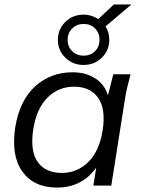

<svg xmlns="http://www.w3.org/2000/svg" viewBox="-20 -837 640 866"><path d="M237 9Q133 9 81 -63Q29 -135 49 -264Q69 -385 139 -448Q209 -511 307 -511Q367 -511 409.5 -483.5Q452 -456 467 -407L491 -502H569Q561 -473 554 -443.5Q547 -414 543 -386L482 0H401L414 -81Q385 -39 340.5 -15Q296 9 237 9ZM259 -57Q328 -57 378 -106Q428 -155 443 -249Q458 -346 422.5 -396Q387 -446 314 -446Q244 -446 194.5 -397Q145 -348 130 -254Q115 -156 150 -106.5Q185 -57 259 -57ZM357 -544Q308 -544 274.5 -577Q241 -610 241 -657Q241 -705 274.5 -738Q308 -771 357 -771Q393 -771 423 -751L494 -817H573L456 -718Q473 -691 473 -657Q473 -610 439.5 -577Q406 -544 357 -544ZM357 -586Q389 -586 409 -606.5Q429 -627 429 -657Q429 -688 409 -708.5Q389 -729 357 -729Q326 -729 305.5 -708.5Q285 -688 285 -657Q285 -627 305.5 -606.5Q326 -586 357 -586Z"/></svg>

Font: Mulish
Style: Italic
Weight: 400
Italic angle: -9°
Designer: Vernon Adams
Foundry: Vernon Adams
Version: Version 3.603; ttfautohint (v1.8.3)